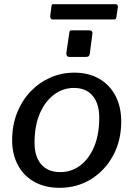

<svg xmlns="http://www.w3.org/2000/svg" viewBox="-20 -887 639 917"><path d="M264 10Q195 10 144 -18.5Q93 -47 65.5 -98.5Q38 -150 38 -218Q38 -289 61.5 -348Q85 -407 126 -450Q167 -493 220.5 -516.5Q274 -540 335 -540Q404 -540 454.5 -510.5Q505 -481 532 -428.5Q559 -376 559 -307Q559 -215 520 -143.5Q481 -72 414.5 -31Q348 10 264 10ZM268 -65Q321 -65 363 -96.5Q405 -128 429.5 -186Q454 -244 454 -325Q454 -392 422.5 -429.5Q391 -467 333 -467Q281 -467 238 -435Q195 -403 170 -344.5Q145 -286 145 -205Q145 -139 177 -102Q209 -65 268 -65ZM421 -724 409 -631Q407 -621 403 -618Q399 -615 387 -615H313Q303 -615 299.5 -620.5Q296 -626 297 -635L311 -730Q312 -738 314 -740Q316 -742 323 -742H409Q415 -742 419 -737Q423 -732 421 -724ZM543 -853 536 -806Q535 -798 532 -796Q529 -794 519 -794H233Q225 -794 222 -799Q219 -804 220 -811L226 -858Q227 -864 228.5 -865.5Q230 -867 235 -867H533Q538 -867 541 -862.5Q544 -858 543 -853Z"/></svg>

Font: Libre Franklin Medium
Style: Italic
Weight: 500
Italic angle: -8°
Designer: Pablo Impallari, Rodrigo Fuenzalida, Nhung Nguyen
Foundry: Impallari Type
Version: Version 3.000